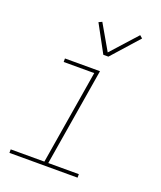

<svg xmlns="http://www.w3.org/2000/svg" viewBox="-139 -839 778 927"><g transform="rotate(20 250.0 -375.0)"><path d="M371 0H21V-18H194L274 -502H117V-520H297L214 -18H371ZM285 -600 209 -740 226 -748 301 -618 420 -750 434 -738 311 -600Z"/></g></svg>

Font: Iosevka Term Curly Th Obl
Style: Regular
Weight: 100
Italic angle: -9°
Designer: Belleve Invis
Foundry: Belleve Invis
Version: Version 32.3.0